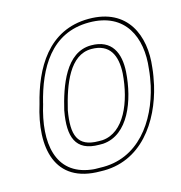

<svg xmlns="http://www.w3.org/2000/svg" viewBox="-96 -693 754 798"><g transform="rotate(-15 281.0 -293.5)"><path d="M67 -317C13 -144 42 19 239 19C415 27 513 -122 547 -269C552 -293 557 -318 559 -342C576 -476 523 -606 356 -606C180 -606 102 -459 67 -317ZM82 -315V-316C117 -457 189 -591 353 -591C510 -591 560 -471 544 -341C542 -317 538 -294 533 -270C500 -126 406 11 242 4H241C227 4 215 4 203 2C55 -18 33 -157 82 -315ZM159 -262C140 -157 160 -89 263 -89H280C390 -97 441 -232 449 -353C454 -433 426 -497 337 -497C228 -497 183 -365 159 -263ZM174 -262C199 -367 241 -482 334 -482C413 -482 438 -427 434 -351C425 -229 375 -111 281 -104H265C173 -104 156 -159 174 -262Z"/></g></svg>

Font: Snowfall
Style: BlkOlObl
Weight: 900
Designer: Jasper
Foundry: Cannot Into Space Fonts
Version: Version 0.9